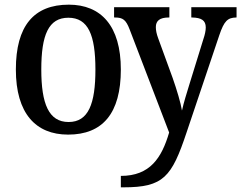

<svg xmlns="http://www.w3.org/2000/svg" viewBox="-20 -567 1034 823"><path d="M272 10C420 10 498 -81 498 -269C498 -456 413 -547 275 -547C125 -547 48 -456 48 -269C48 -81 133 10 272 10ZM498 187V236H509C681 236 716 192 780 0L920 -416C941 -478 956 -491 992 -492H994V-536H800V-492H804C843 -491 862 -480 862 -449C862 -436 858 -417 852 -400L792 -206C780 -167 768 -129 760 -93C755 -125 738 -182 720 -233L658 -403C651 -422 648 -437 648 -451C648 -477 664 -492 703 -492H706V-536H469V-492H473C507 -492 520 -482 536 -440L705 1C673 110 623 187 498 187ZM274 -44C189 -44 157 -122 157 -269C157 -417 188 -491 273 -491C358 -491 389 -417 389 -269C389 -122 359 -44 274 -44Z"/></svg>

Font: Noto Serif SemiCondensed Medium
Style: Regular
Weight: 500
Width: 4
Designer: Monotype Design Team
Foundry: Monotype Imaging Inc.
Version: Version 2.014